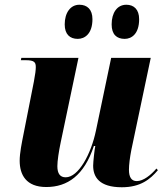

<svg xmlns="http://www.w3.org/2000/svg" viewBox="-20 -780 703 810"><path d="M506 -616C536 -616 567 -638 567 -699C567 -740 545 -760 513 -760C474 -760 451 -726 451 -677C451 -635 472 -616 506 -616ZM308 -616C338 -616 370 -638 370 -699C370 -740 348 -760 315 -760C277 -760 253 -726 253 -677C253 -635 275 -616 308 -616ZM494 10C573 10 614 -24 646 -62L640 -69C617 -42 585 -16 557 -16C535 -16 524 -32 524 -64C524 -85 528 -116 534 -147L616 -536H449L385 -230C364 -129 311 -32 257 -32C234 -32 222 -47 222 -79C222 -101 228 -141 236 -179L311 -536H70L68 -526H89C125 -526 131 -517 131 -497C131 -485 129 -468 123 -436L79 -213C72 -178 63 -134 63 -102C63 -43 90 9 175 9C265 9 335 -40 376 -164H382C379 -151 373 -97 373 -81C373 -33 399 10 494 10Z"/></svg>

Font: Noto Serif Display SemiCondensed ExtraBold
Style: Italic
Weight: 800
Width: 4
Italic angle: -12°
Designer: Monotype Design Team
Foundry: Monotype Imaging Inc.
Version: Version 2.009